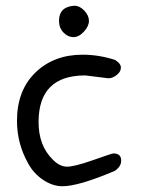

<svg xmlns="http://www.w3.org/2000/svg" viewBox="-20 -648 490 667"><path d="M239 -628Q257 -628 273 -611Q289 -594 289 -575.5Q289 -557 271.5 -538Q254 -519 235 -519Q216 -519 200.5 -535Q185 -551 185 -576Q185 -624 237 -628Q238 -628 239 -628ZM357 -376 276 -386Q114 -386 114 -224Q114 -142 163 -94Q187 -69 213 -69Q239 -69 304 -92Q369 -115 374 -115Q401 -115 401 -90Q401 -69 378 -54Q253 -1 197 -1Q163 -1 130 -23Q97 -45 78 -80Q39 -149 39 -228Q39 -334 103 -396Q167 -458 267 -458Q325 -458 382 -439V-438Q400 -427 400 -413Q400 -399 385.5 -387.5Q371 -376 357 -376Z"/></svg>

Font: Patrick Hand SC
Style: Regular
Weight: 400
Designer: Patrick Wagesreiter
Foundry: Patrick Wagesreiter
Version: Version 1.003;PS 001.003;hotconv 1.0.70;makeotf.lib2.5.58329